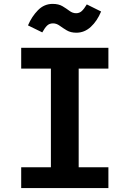

<svg xmlns="http://www.w3.org/2000/svg" viewBox="-20 -951 655 971"><path d="M528.2 -709.2V-604.1H377.9V-105.1H528.2V0H87.2V-105.1H237.4V-604.1H87.2V-709.2ZM366.2 -785.6Q337.4 -785.6 317.7 -797.4Q297.9 -809.2 281.8 -821Q265.6 -832.8 248.2 -832.8Q229.7 -832.8 217.9 -821.3Q206.2 -809.7 193.8 -787.2L121.5 -822.6Q140.5 -867.2 171.8 -899.2Q203.1 -931.3 246.2 -931.3Q276.4 -931.3 296.2 -919.5Q315.9 -907.7 331.5 -895.9Q347.2 -884.1 365.1 -884.1Q381.5 -884.1 393.6 -895.1Q405.6 -906.2 419 -928.7L491.3 -892.8Q471.3 -844.6 439.2 -815.1Q407.2 -785.6 366.2 -785.6Z"/></svg>

Font: Fira Code SemiBold
Style: Regular
Weight: 600
Designer: Carrois Corporate, Edenspiekermann AG, Nikita Prokopov
Foundry: Carrois Corporate, Edenspiekermann AG, Nikita Prokopov
Version: Version 6.002